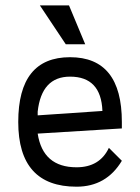

<svg xmlns="http://www.w3.org/2000/svg" viewBox="-20 -704 528 724"><path d="M268.6 0Q48.8 0 48.8 -244.1Q48.8 -488.3 244.1 -488.3Q439.5 -488.3 439.5 -244.1V-219.7L122.1 -200.2Q141.6 -73.2 268.6 -73.2Q356 -73.2 390.6 -146.5L439.5 -97.7Q380.9 0 268.6 0ZM366.2 -285.6Q361.3 -415 244.1 -415Q136.7 -415 122.1 -283.2V-269ZM228 -537.1 130.4 -683.6H240.2L301.3 -537.1Z"/></svg>

Font: Sanitrixie
Style: Regular
Weight: 400
Designer: Jayvee D. Enaguas (Grand Chaos)
Version: Version 1.1 - 6/9/2013